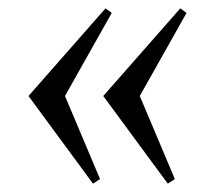

<svg xmlns="http://www.w3.org/2000/svg" viewBox="-20 -482 497 460"><path d="M202.8 -42 48.3 -252 232.8 -462 247.7 -451 135.7 -252 219.7 -53ZM382 -42 227.4 -252 412 -462 426.9 -451 314.9 -252 398.9 -53Z"/></svg>

Font: Ancizar Serif Light
Style: Italic
Weight: 300
Italic angle: -4°
Designer: Cesar Puertas, Viviana Monsalve, Julian Moncada, Julian Prieto, Jose Castro, Felipe Aragon, Mariel Hernandez, Sara Alarc
Version: Version 8.100